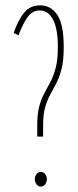

<svg xmlns="http://www.w3.org/2000/svg" viewBox="-20 -685 290 717"><path d="M119 -175V-216Q119 -261 127 -289.5Q135 -318 146.5 -338.5Q158 -359 169 -380.5Q180 -402 188 -431.5Q196 -461 196 -509Q196 -578 178 -612Q160 -646 128 -646Q102 -646 84.5 -623Q67 -600 49 -553L31 -562Q48 -611 70.5 -638Q93 -665 130 -665Q170 -665 194 -629.5Q218 -594 218 -509Q218 -459 210 -428Q202 -397 191 -375.5Q180 -354 168.5 -333.5Q157 -313 149 -286Q141 -259 141 -216V-175ZM132 12Q123 12 116.5 3.5Q110 -5 110 -16Q110 -27 116.5 -35Q123 -43 132 -43Q142 -43 148.5 -35Q155 -27 155 -16Q155 -5 148.5 3.5Q142 12 132 12Z"/></svg>

Font: Inconsolata UltraCondensed ExtraLight
Style: Regular
Weight: 200
Width: 1
Monospace: yes
Designer: Raph Levien, Cyreal, Brenton Simpson
Foundry: Raph Levien, Cyreal, Google
Version: Version 3.100; ttfautohint (v1.8.4.7-5d5b)